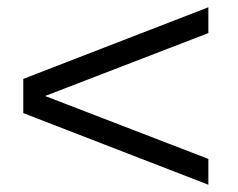

<svg xmlns="http://www.w3.org/2000/svg" viewBox="-20 -518 655 528"><path d="M553 -10 44 -207V-301L553 -498V-427L104 -254L553 -81Z"/></svg>

Font: Chivo Medium ExtraLight
Style: Regular
Weight: 250
Version: Version 2.002